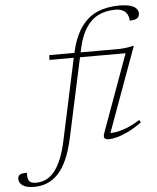

<svg xmlns="http://www.w3.org/2000/svg" viewBox="-227 -787 883 1080"><g transform="rotate(-5 215.0 -247.0)"><path d="M69.5 -463.5 71 -490.5H452.5Q475.5 -490.5 497.8 -492.8Q520 -495 541.5 -500.5H549L369 -7L357 -24.5Q376.5 -22.5 402.2 -25.8Q428 -29 462.8 -42Q497.5 -55 543.5 -83L551 -68.5Q507 -37 470.8 -20Q434.5 -3 407.5 3.5Q380.5 10 364 10Q344.5 10 339 1.2Q333.5 -7.5 341.5 -29L505.5 -480.5L518 -463.5ZM146 -19Q130.5 53.5 108.2 103.5Q86 153.5 57.5 183.5Q29 213.5 -5 227Q-39 240.5 -78 240.5Q-122.5 240.5 -143 225.5Q-163.5 210.5 -163.5 188.5Q-163.5 172.5 -152.8 165Q-142 157.5 -112 158Q-113 174 -111.5 185.2Q-110 196.5 -104 204.5Q-98 212.5 -88.5 215.2Q-79 218 -65 218Q-34 218 -8 205.2Q18 192.5 39.5 165.8Q61 139 78.2 97Q95.5 55 108 -4L210 -479Q230.5 -575.5 269 -631.2Q307.5 -687 362.2 -710.5Q417 -734 486 -734Q525.5 -734 549 -727Q572.5 -720 583 -707.8Q593.5 -695.5 593.5 -680.5Q593.5 -668.5 587.8 -660.2Q582 -652 569.8 -648Q557.5 -644 538.5 -644.5Q538.5 -656 534.8 -668.2Q531 -680.5 523 -690Q514.5 -700 499.8 -706.2Q485 -712.5 463 -712.5Q409 -712.5 367 -691.8Q325 -671 296.2 -626.2Q267.5 -581.5 252 -510Z"/></g></svg>

Font: Newsreader 9pt ExtraLight
Style: Italic
Weight: 250
Italic angle: -17°
Designer: Hugues Gentile
Foundry: Production Type
Version: Version 1.003